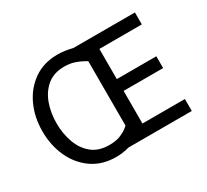

<svg xmlns="http://www.w3.org/2000/svg" viewBox="-131 -843 1144 1060"><g transform="rotate(-30 441.0 -313.0)"><path d="M334 13.7Q246.1 13.7 182.6 -30.3Q119.1 -74.2 85 -148.4Q50.8 -222.7 50.8 -312.5Q50.8 -402.3 85 -476.1Q119.1 -549.8 182.6 -594.2Q246.1 -638.7 334 -638.7Q358.4 -638.7 381.3 -635.3Q404.3 -631.8 428.7 -626H821.3V-549.8H550.8V-357.4H802.7V-282.2H550.8V-74.2H821.3V2H418Q393.6 8.8 373.5 11.2Q353.5 13.7 334 13.7ZM334 -62.5Q377.9 -62.5 406.7 -74.7Q435.5 -86.9 449.7 -99.1Q463.9 -111.3 463.9 -111.3V-521.5Q463.9 -521.5 446.3 -531.7Q428.7 -542 399.4 -552.2Q370.1 -562.5 334 -562.5Q266.6 -562.5 224.1 -527.3Q181.6 -492.2 161.1 -435.5Q140.6 -378.9 140.6 -312.5Q140.6 -246.1 161.1 -189Q181.6 -131.8 224.1 -97.2Q266.6 -62.5 334 -62.5Z"/></g></svg>

Font: Padauk
Style: Regular
Weight: 400
Designer: Debbi Hosken, Becca Hirsbrunner Spalinger
Foundry: SIL International
Version: Version 5.003